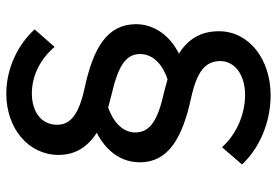

<svg xmlns="http://www.w3.org/2000/svg" viewBox="-158 -614 899 624"><g transform="rotate(-90 292.0 -301.5)"><path d="M295 128C413 128 503 57 503 -40C503 -99 477 -141 430 -170C487 -198 526 -249 526 -310C525 -402 452 -448 316 -477C231 -496 199 -523 199 -566C199 -617 241 -648 301 -648C362 -648 416 -617 452 -574L509 -639C461 -692 384 -731 300 -731C187 -731 101 -659 101 -561C101 -509 125 -468 173 -437C116 -408 77 -360 77 -297C77 -206 153 -159 288 -130C373 -111 406 -84 406 -35C406 10 363 45 296 45C229 45 165 14 126 -30L70 35C121 90 204 128 295 128ZM347 -207 306 -218C215 -238 174 -263 174 -312C174 -355 212 -385 255 -400L297 -389C388 -368 428 -344 429 -297C429 -252 392 -222 347 -207Z"/></g></svg>

Font: LaHaus Display SemiBold
Style: Regular
Weight: 600
Designer: We are Make, BastardaType, Dalton Maag Ltd
Foundry: BastardaType, Dalton Maag Ltd
Version: Version 3.100;Glyphs 3.3 (3331)